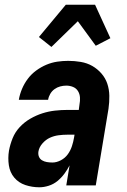

<svg xmlns="http://www.w3.org/2000/svg" viewBox="-20 -786 540 814"><path d="M147 8Q116 8 87.5 -1.5Q59 -11 40.5 -33Q22 -55 17.5 -85.5Q13 -116 18 -147Q23 -174 33.5 -200Q44 -226 63.5 -247Q83 -268 108 -282.5Q133 -297 159.5 -305.5Q186 -314 213 -317Q240 -320 266 -320H314L317 -343Q320 -358 319 -373Q318 -388 310.5 -400Q303 -412 289.5 -417.5Q276 -423 261 -423Q248 -423 235 -419.5Q222 -416 211 -408Q200 -400 193 -388Q186 -376 184 -363H60V-364Q64 -387 73.5 -409.5Q83 -432 98 -452Q113 -472 133.5 -487Q154 -502 176.5 -511.5Q199 -521 222.5 -524.5Q246 -528 269 -528Q296 -528 322.5 -523.5Q349 -519 371 -506.5Q393 -494 410 -474.5Q427 -455 435 -431Q443 -407 443.5 -380Q444 -353 440 -325L386 0H261L275 -85Q266 -67 253 -49.5Q240 -32 223.5 -18.5Q207 -5 186.5 1.5Q166 8 147 8ZM202 -97Q220 -97 238 -106.5Q256 -116 267.5 -132Q279 -148 285 -166.5Q291 -185 294 -203L296 -215H266Q247 -215 228 -212.5Q209 -210 191.5 -202Q174 -194 160 -178Q146 -162 143 -144Q141 -132 145 -122Q149 -112 158 -106.5Q167 -101 178.5 -99Q190 -97 202 -97ZM198 -587 145 -629 259 -766H383L448 -624L386 -592L310 -696Z"/></svg>

Font: Iosevka Extrabold Oblique
Style: Regular
Weight: 800
Italic angle: -9°
Monospace: yes
Designer: Belleve Invis
Foundry: Belleve Invis
Version: Version 32.5.0; ttfautohint (v1.8.4)